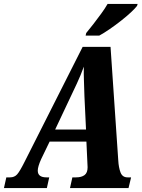

<svg xmlns="http://www.w3.org/2000/svg" viewBox="-56 -951 716 971"><path d="M-36 0 -24 -54H-5Q17 -54 30.5 -69Q44 -84 68 -132L362 -714H503L542 -141Q544 -104 553.5 -79Q563 -54 589 -54H607L594 0H298L310 -54H329Q356 -54 371.5 -65.5Q387 -77 387 -105Q387 -111 386.5 -116.5Q386 -122 386 -127L381 -235H195L152 -146Q135 -108 135 -88Q135 -54 179 -54H193L181 0ZM307 -474 223 -296H379L371 -465Q370 -510 368.5 -544Q367 -578 368 -614Q359 -590 351 -570Q343 -550 332.5 -528Q322 -506 307 -474ZM377 -771 380 -784Q396 -803 416 -829Q436 -855 455.5 -881.5Q475 -908 488 -931H640L637 -921Q627 -908 605.5 -888Q584 -868 556 -846Q528 -824 499 -804Q470 -784 446 -771Z"/></svg>

Font: Noto Serif ExtraCondensed ExtraBold
Style: Italic
Weight: 800
Width: 2
Italic angle: -12°
Designer: Monotype Design Team
Foundry: Monotype Imaging Inc.
Version: Version 2.013